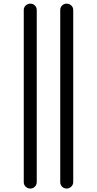

<svg xmlns="http://www.w3.org/2000/svg" viewBox="-20 -830 540 1069"><path d="M315.4 183.6V-774.4Q315.4 -789.1 325.7 -799.3Q335.9 -809.6 351.1 -809.6Q366.2 -809.6 377 -799.3Q387.7 -789.1 387.7 -774.4V183.6Q387.7 198.2 377 209Q366.2 219.7 351.1 219.7Q335.9 219.7 325.7 209.5Q315.4 199.2 315.4 183.6ZM112.3 183.6V-774.4Q112.3 -789.1 123 -799.3Q133.8 -809.6 148.9 -809.6Q164.1 -809.6 174.3 -799.3Q184.6 -789.1 184.6 -774.4V183.6Q184.6 198.2 174.3 209Q164.1 219.7 148.9 219.7Q133.8 219.7 123 209.5Q112.3 199.2 112.3 183.6Z"/></svg>

Font: Rounded-X Mgen+ 1m regular
Style: Regular
Weight: 400
Designer: [Source Han Sans]
Ryoko NISHIZUKA  (kana & ideographs); Paul D. Hunt (Latin, Greek & Cyrillic); Wenlong ZHANG  (bopomofo
Version: Version 1.059.20150602